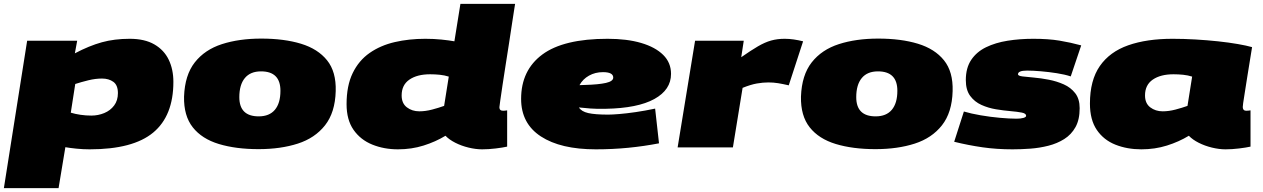

<svg xmlns="http://www.w3.org/2000/svg" viewBox="-38 -760 6510 990"><path d="M-18 210 102 -550H360L348 -485Q422 -524 487 -542Q552 -560 631 -560Q708 -560 758 -531Q808 -502 832 -452Q856 -402 856 -338Q856 -163 752 -76.5Q648 10 424 10Q390 10 356 6.5Q322 3 299 -1L264 210ZM433 -164Q468 -164 499.5 -177Q531 -190 550.5 -216Q570 -242 570 -280Q570 -321 546.5 -338Q523 -355 488 -355Q454 -355 417.5 -346Q381 -337 350 -327L327 -179Q350 -172 377.5 -168Q405 -164 433 -164Z M1295 9Q1178 9 1090.5 -17.5Q1003 -44 956 -103.5Q909 -163 911 -262Q915 -373 966.5 -438.5Q1018 -504 1106.5 -532.5Q1195 -561 1309 -561Q1427 -561 1514 -534.5Q1601 -508 1648.5 -449Q1696 -390 1693 -290Q1690 -180 1638 -114Q1586 -48 1497.5 -19.5Q1409 9 1295 9ZM1296 -160Q1351 -160 1379.5 -194Q1408 -228 1408 -292Q1408 -392 1308 -392Q1253 -392 1224.5 -357.5Q1196 -323 1196 -259Q1196 -160 1296 -160Z M2448 10Q2415 10 2378 1Q2341 -8 2309.5 -24Q2278 -40 2259 -60Q2208 -29 2146 -9.5Q2084 10 2014 10Q1942 10 1881.5 -14.5Q1821 -39 1785 -90.5Q1749 -142 1749 -223Q1749 -318 1780.5 -383Q1812 -448 1868 -487Q1924 -526 1997.5 -543Q2071 -560 2155 -560Q2199 -560 2238 -556Q2277 -552 2305 -547L2336 -740H2618Q2618 -740 2613.5 -712Q2609 -684 2602 -637.5Q2595 -591 2586.5 -535.5Q2578 -480 2569 -424Q2560 -368 2553 -320Q2546 -272 2541.5 -241.5Q2537 -211 2537 -207Q2537 -189 2556 -189Q2565 -189 2577 -191V-4Q2555 1 2518 5.5Q2481 10 2448 10ZM2124 -186Q2156 -186 2190 -195Q2224 -204 2252 -214L2276 -365Q2254 -372 2229.5 -374.5Q2205 -377 2180 -377Q2113 -377 2073 -349.5Q2033 -322 2033 -268Q2033 -227 2060 -206.5Q2087 -186 2124 -186Z M3360 -21Q3283 -6 3201.5 2Q3120 10 3034 10Q2853 10 2751 -56.5Q2649 -123 2649 -250Q2649 -398 2758.5 -479Q2868 -560 3095 -560Q3195 -560 3268 -538.5Q3341 -517 3381.5 -477Q3422 -437 3422 -379Q3422 -297 3336 -249.5Q3250 -202 3084 -199Q3040 -198 3006.5 -200.5Q2973 -203 2947 -206Q2960 -185 2995 -177Q3030 -169 3098 -169Q3118 -169 3155 -172Q3192 -175 3240 -182Q3288 -189 3340 -200ZM3071 -388Q3031 -388 2999 -370Q2967 -352 2950 -321Q2957 -321 2964 -321.5Q2971 -322 2979 -322Q3049 -324 3086.5 -332.5Q3124 -341 3124 -360Q3124 -388 3071 -388Z M3797 -550 3784 -465Q3834 -500 3870 -521Q3906 -542 3938 -551Q3970 -560 4008 -560Q4031 -560 4055 -556.5Q4079 -553 4103 -547L4029 -320Q3999 -327 3974.5 -331Q3950 -335 3924 -335Q3896 -335 3864.5 -329.5Q3833 -324 3791 -307L3741 0H3456L3546 -550Z M4476 9Q4359 9 4271.5 -17.5Q4184 -44 4137 -103.5Q4090 -163 4092 -262Q4096 -373 4147.5 -438.5Q4199 -504 4287.5 -532.5Q4376 -561 4490 -561Q4608 -561 4695 -534.5Q4782 -508 4829.5 -449Q4877 -390 4874 -290Q4871 -180 4819 -114Q4767 -48 4678.5 -19.5Q4590 9 4476 9ZM4477 -160Q4532 -160 4560.5 -194Q4589 -228 4589 -292Q4589 -392 4489 -392Q4434 -392 4405.5 -357.5Q4377 -323 4377 -259Q4377 -160 4477 -160Z M4882 -29 4932 -185Q4969 -174 5018.5 -165.5Q5068 -157 5118 -152.5Q5168 -148 5203 -148Q5225 -148 5239 -152Q5253 -156 5253 -163Q5253 -175 5230.5 -179.5Q5208 -184 5172.5 -187Q5137 -190 5097.5 -196.5Q5058 -203 5022.5 -219Q4987 -235 4964.5 -265.5Q4942 -296 4942 -347Q4942 -410 4970 -451.5Q4998 -493 5046.5 -516.5Q5095 -540 5157.5 -550Q5220 -560 5290 -560Q5368 -560 5425 -550.5Q5482 -541 5537 -526L5483 -366Q5453 -376 5411.5 -382.5Q5370 -389 5329 -392.5Q5288 -396 5258 -396Q5211 -396 5211 -377Q5211 -369 5234 -366Q5257 -363 5293 -360Q5329 -357 5370 -349Q5411 -341 5447 -325Q5483 -309 5506 -279.5Q5529 -250 5529 -202Q5529 -143 5507.5 -104.5Q5486 -66 5449.5 -43Q5413 -20 5367.5 -8.5Q5322 3 5274.5 6.5Q5227 10 5183 10Q5101 10 5028 -0.5Q4955 -11 4882 -29Z M6281 10Q6248 10 6211 1Q6174 -8 6142.5 -24Q6111 -40 6092 -60Q6041 -29 5979 -9.5Q5917 10 5847 10Q5774 10 5713.5 -14Q5653 -38 5617.5 -90Q5582 -142 5582 -226Q5582 -346 5633 -419.5Q5684 -493 5779.5 -526.5Q5875 -560 6008 -560Q6065 -560 6125.5 -556.5Q6186 -553 6242 -547Q6298 -541 6344 -533Q6390 -525 6418 -517Q6403 -427 6394 -368.5Q6385 -310 6379.5 -276.5Q6374 -243 6372 -228Q6370 -213 6370 -208Q6370 -200 6374 -194.5Q6378 -189 6389 -189Q6398 -189 6410 -191V-4Q6388 1 6351 5.5Q6314 10 6281 10ZM6085 -214 6109 -365Q6087 -372 6062.5 -374.5Q6038 -377 6013 -377Q5946 -377 5906 -349.5Q5866 -322 5866 -268Q5866 -227 5893 -206.5Q5920 -186 5957 -186Q5989 -186 6023 -195Q6057 -204 6085 -214Z"/></svg>

Font: Georama ExtraExtended Black
Style: Italic
Weight: 900
Width: 8
Italic angle: -9°
Designer: Jean-Baptiste Levee
Foundry: Production Type
Version: Version 1.000